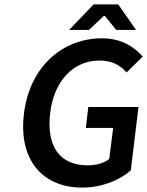

<svg xmlns="http://www.w3.org/2000/svg" viewBox="-20 -840 668 872"><path d="M89 -325C62 -108 179 12 353 12C443 12 524 -22 574 -66L609 -354H381L370 -259H494L476 -118C453 -99 416 -89 379 -89C248 -89 190 -179 208 -328C226 -475 315 -565 431 -565C492 -565 526 -543 555 -511L628 -583C592 -625 533 -666 443 -666C266 -666 115 -539 89 -325ZM384 -704 452 -768H456L508 -704H598L517 -820H405L294 -704Z"/></svg>

Font: Falling Sky
Style: Obl
Weight: 400
Designer: Paul D. Hunt
Foundry: Adobe Systems Incorporated
Version: Version 1.02